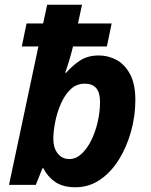

<svg xmlns="http://www.w3.org/2000/svg" viewBox="-20 -780 635 810"><path d="M298 10Q246 10 213.5 -12Q181 -34 163 -70H159L131 0H18L142 -584H72L92 -681H162L179 -760H326L309 -681H451L431 -584H288Q281 -555 272 -525Q263 -495 255 -473H259Q285 -503 317.5 -524.5Q350 -546 397 -546Q437 -546 472 -527Q507 -508 529 -466.5Q551 -425 551 -358Q551 -291 533 -226Q515 -161 482 -107.5Q449 -54 402.5 -22Q356 10 298 10ZM273 -109Q300 -109 323.5 -130.5Q347 -152 364.5 -187Q382 -222 392 -265Q402 -308 402 -351Q402 -427 338 -427Q302 -427 277 -402.5Q252 -378 236 -340.5Q220 -303 212.5 -263.5Q205 -224 205 -195Q205 -156 223.5 -132.5Q242 -109 273 -109Z"/></svg>

Font: Noto IKEA Latin
Style: Bold Italic
Weight: 700
Italic angle: -12°
Designer: Monotype Design Team
Foundry: Monotype Imaging Inc.
Version: Version 1.0